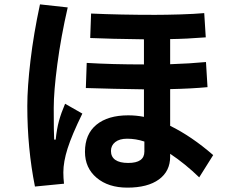

<svg xmlns="http://www.w3.org/2000/svg" viewBox="-20 -819 1040 879"><path d="M357 -299Q309 -201 289.5 -139.5Q270 -78 270 -30Q270 -4 273 22L140 35Q105 -140 105 -333Q105 -419 119.5 -541.5Q134 -664 163 -799L290 -785Q259 -650 242.5 -525Q226 -400 226 -325Q226 -208 228 -180H235Q240 -229 250 -265.5Q260 -302 278 -344ZM892 -7Q828 -69 759 -115V-102Q759 -35 707.5 2.5Q656 40 563 40Q476 40 422.5 -5Q369 -50 369 -124Q369 -205 421.5 -248Q474 -291 567 -291Q604 -291 639 -284V-410Q496 -412 373 -416L377 -531Q493 -524 639 -524V-639Q483 -641 393 -645L397 -757Q530 -751 690 -751Q739 -751 805 -753Q871 -755 915 -759L922 -648Q834 -641 759 -640V-525Q850 -528 923 -535L930 -420Q856 -413 759 -411V-243Q857 -195 956 -109ZM641 -171Q602 -184 562 -184Q527 -184 507.5 -168.5Q488 -153 488 -128Q488 -101 508 -87Q528 -73 567 -73Q641 -73 641 -125Z"/></svg>

Font: IBM Plex Sans JP
Style: Bold
Weight: 700
Designer: Mike Abbink; Paul van der Laan; Pieter van Rosmalen; Wujin Sim; Yejin Wi; Jinhee Kim; Boomi Park; Yona Kim; Kichan Ma
Foundry: Sandoll Inc.
Version: Version 1.001